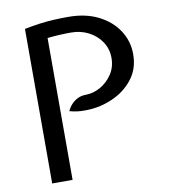

<svg xmlns="http://www.w3.org/2000/svg" viewBox="-83 -810 775 881"><g transform="rotate(-10 304.5 -370.0)"><path d="M89 0V-720Q126.5 -727.5 159.5 -732Q192.5 -736.5 225 -738.2Q257.5 -740 294 -740Q374.5 -740 433.8 -710.2Q493 -680.5 525.5 -630.5Q558 -580.5 558 -520Q558 -456 524.5 -409.8Q491 -363.5 437.5 -336.8Q384 -310 324 -305Q302.5 -303 277.2 -304.2Q252 -305.5 224 -313Q231.5 -330 244.2 -343.8Q257 -357.5 274 -365.8Q291 -374 312 -374Q346.5 -374 379.8 -392.8Q413 -411.5 435 -444.5Q457 -477.5 457 -520Q457 -562 435 -595.2Q413 -628.5 376 -647.8Q339 -667 294 -667Q266.5 -667 238.8 -665.5Q211 -664 184 -661V0Z"/></g></svg>

Font: Expletus Sans
Style: Regular
Weight: 400
Designer: Jasper de Waard
Foundry: Designtown
Version: Version 7.500